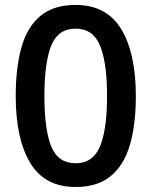

<svg xmlns="http://www.w3.org/2000/svg" viewBox="-20 -745 612 775"><path d="M528.3 -357.4Q528.3 -241.7 504.2 -159.7Q480 -77.6 426.5 -33.9Q373 9.8 285.2 9.8Q160.6 9.8 102.1 -87.2Q43.5 -184.1 43.5 -357.4Q43.5 -472.2 66.9 -554.7Q90.3 -637.2 143.6 -681.2Q196.8 -725.1 285.2 -725.1Q409.7 -725.1 469 -627.9Q528.3 -530.8 528.3 -357.4ZM159.2 -357.4Q159.2 -221.2 187 -153.6Q214.8 -85.9 285.2 -85.9Q354.5 -85.9 383.3 -153.3Q412.1 -220.7 412.1 -357.4Q412.1 -492.2 383.8 -560.8Q355.5 -629.4 285.2 -629.4Q214.4 -629.4 186.8 -560.8Q159.2 -492.2 159.2 -357.4Z"/></svg>

Font: Open Sans SemiBold
Style: Regular
Weight: 600
Designer: Monotype Design Team
Foundry: Monotype Imaging Inc.
Version: Version 3.003; ttfautohint (v1.8.4)